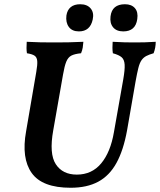

<svg xmlns="http://www.w3.org/2000/svg" viewBox="-20 -876 754 905"><path d="M313 9Q179 9 129.5 -60.5Q80 -130 103 -257L151 -537Q157 -571 155.5 -588.5Q154 -606 143 -613.5Q132 -621 107 -625Q105 -636 105 -650Q105 -664 106 -679Q142 -677 171.5 -676.5Q201 -676 236 -676Q270 -676 301.5 -676.5Q333 -677 373 -679Q372 -665 370 -652Q368 -639 362 -625Q332 -622 316.5 -614Q301 -606 292.5 -585.5Q284 -565 277 -524L231 -262Q211 -151 243 -102Q275 -53 342 -53Q413 -53 457 -106Q501 -159 517 -253L561 -502Q569 -548 567.5 -571.5Q566 -595 553.5 -606Q541 -617 512 -625Q510 -638 510 -651Q510 -664 511 -679Q543 -677 568 -676.5Q593 -676 613 -676Q640 -676 661.5 -676.5Q683 -677 714 -679Q714 -665 711.5 -651.5Q709 -638 704 -625Q683 -619 669.5 -612Q656 -605 647 -592Q638 -579 632 -555Q626 -531 619 -492L579 -262Q562 -168 529 -108Q496 -48 443 -19.5Q390 9 313 9ZM352 -728Q320 -728 304.5 -749Q289 -770 293 -803Q297 -829 313.5 -842.5Q330 -856 358 -856Q391 -856 407.5 -836Q424 -816 417 -784Q405 -728 352 -728ZM561 -728Q529 -728 513 -747.5Q497 -767 501 -799Q508 -856 569 -856Q600 -856 616 -837.5Q632 -819 627 -786Q619 -728 561 -728Z"/></svg>

Font: Vollkorn SemiBold
Style: Italic
Weight: 600
Italic angle: -11°
Designer: Friedrich Althausen
Foundry: Friedrich Althausen
Version: Version 5.000